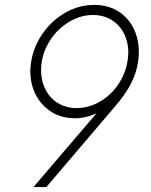

<svg xmlns="http://www.w3.org/2000/svg" viewBox="-20 -757 610 777"><path d="M106.2 -508.2Q113.6 -554 136.5 -595.5Q159.4 -637.1 193.4 -668.5Q227.3 -699.9 270.1 -718.6Q312.9 -737.2 360.8 -737.2Q421.2 -737.2 465.6 -706.7Q487.2 -691.4 503.2 -670.3Q519.2 -649.1 528.8 -623.2Q538.4 -597.3 541 -567.6Q543.7 -538 538.4 -505.7Q532 -460.6 508.9 -416.5Q485.8 -372.5 443.5 -323.9L167.6 0H115.4L370.4 -298.3Q326.3 -278.4 285.2 -278.4Q255 -278.4 228.9 -285.9Q202.8 -293.3 180.4 -309.3Q158.4 -324.9 142 -346.1Q125.7 -367.2 116.1 -392.6Q106.5 -418 103.7 -447.1Q100.9 -476.2 106.2 -508.2ZM289.4 -319.6Q328.5 -319.6 363.3 -335Q398.1 -350.5 425.4 -376.2Q452.8 -402 471.1 -436.1Q489.3 -470.2 495.7 -507.5Q502.8 -546.9 495.6 -581.3Q488.3 -615.8 469.6 -641.3Q451 -666.9 422.1 -681.6Q393.1 -696.4 356.5 -696.4Q318.2 -696.4 283.2 -680.8Q248.2 -665.1 220.3 -639Q192.5 -612.9 173.8 -579Q155.2 -545.1 149.1 -508.2Q142.8 -468.8 150.2 -434.3Q157.7 -399.9 176.5 -374.3Q195.3 -348.7 224.3 -334.2Q253.2 -319.6 289.4 -319.6Z"/></svg>

Font: Inter P Extra Light
Style: Italic
Weight: 200
Italic angle: 9.39999°
Designer: Rasmus Andersson
Foundry: rsms
Version: Version 3.018;git-588b23468